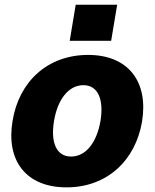

<svg xmlns="http://www.w3.org/2000/svg" viewBox="-20 -786 658 816"><path d="M301.8 -766 276.3 -612.6H452.4L478 -766ZM262.8 10.3C433.6 10.3 555.8 -102.6 583.8 -269.9C611.2 -438.6 525.6 -552.6 354.4 -552.6C182.5 -552.6 60.4 -439.6 33.4 -272C5 -103.7 90.2 10.3 262.8 10.3ZM282.3 -120.7C219.1 -120.7 194.6 -181.1 209.5 -271C224.1 -361.9 270.6 -424 334.5 -424C397 -424 421.5 -362.9 407.3 -273.4C392 -182.2 345.9 -120.7 282.3 -120.7Z"/></svg>

Font: TID UI Extra Bold
Style: Italic
Weight: 800
Italic angle: -9.39999°
Designer: The TID Project Authors
Foundry: Bakken & Bæck
Version: Version 1.001;hotconv 1.0.109;makeotfexe 2.5.65596